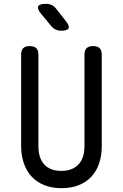

<svg xmlns="http://www.w3.org/2000/svg" viewBox="-20 -970 640 1000"><path d="M90 -685Q90 -708 101 -719Q112 -730 135 -730Q158 -730 169 -719Q180 -708 180 -685V-210Q180 -180 187 -156Q194 -132 209 -115Q224 -98 246.5 -89Q269 -80 300 -80Q331 -80 353.5 -89.5Q376 -99 391 -116Q406 -133 413 -157Q420 -181 420 -210V-685Q420 -708 431 -719Q442 -730 465 -730Q488 -730 499 -719Q510 -708 510 -685V-210Q510 -160 496.5 -119.5Q483 -79 456 -50Q429 -21 390 -5.5Q351 10 300 10Q249 10 210 -6Q171 -22 144.5 -50.5Q118 -79 104 -120Q90 -161 90 -210ZM299 -810Q283 -810 270 -816Q257 -822 247 -834L194 -898Q173 -924 179 -937Q185 -950 219 -950Q236 -950 249 -944Q262 -938 273 -924L323 -860Q343 -835 337 -822.5Q331 -810 299 -810Z"/></svg>

Font: Maple Mono NF
Style: Regular
Weight: 400
Monospace: yes
Designer: subframe7536
Version: Version 7.000